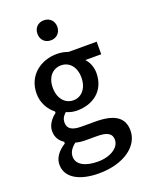

<svg xmlns="http://www.w3.org/2000/svg" viewBox="-169 -791 837 1091"><g transform="rotate(-20 250.0 -245.5)"><path d="M166 8 168 7H170C188 12 206 14 232 14H296C349 14 385 25 385 68C385 115 329 152 253 152C178 152 126 126 126 77C126 52 139 29 166 8ZM235 217C388 217 486 142 486 49C486 -32 429 -67 314 -67H231C173 -67 149 -86 149 -120C149 -145 159 -159 174 -173L176 -175L179 -174C199 -165 222 -161 241 -161C338 -161 416 -218 416 -325C416 -358 404 -388 389 -406L382 -415H478V-491H309H308C289 -498 266 -503 241 -503C144 -503 56 -441 56 -329C56 -272 86 -226 118 -201L120 -199V-190L118 -189C91 -169 66 -136 66 -100C66 -61 84 -37 108 -21L110 -20V-10L108 -8C64 20 40 55 40 94C40 175 122 217 235 217ZM154 -330C154 -396 192 -434 241 -434C290 -434 327 -395 327 -330C327 -263 289 -223 241 -223C192 -223 154 -263 154 -330ZM297 -648C297 -683 272 -708 237 -708C201 -708 177 -683 177 -648C177 -612 201 -587 237 -587C272 -587 297 -612 297 -648Z"/></g></svg>

Font: Falling Sky
Style: Light
Weight: 400
Designer: Paul D. Hunt
Foundry: Adobe Systems Incorporated
Version: Version 1.02